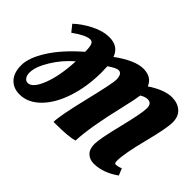

<svg xmlns="http://www.w3.org/2000/svg" viewBox="-133 -1014 1354 1354"><g transform="rotate(45 544.0 -336.5)"><path d="M319 -697Q408 -697 436 -619Q561 -710 644 -710Q727 -710 754 -643Q854 -710 929 -710Q986 -710 1022 -678.5Q1058 -647 1058 -587.5Q1058 -528 1014.5 -359Q971 -190 971 -119Q971 -93 982 -93Q1003 -93 1033 -105L1054 -54Q961 12 870 12Q827 12 801 -14Q775 -40 775 -90.5Q775 -141 817 -310.5Q859 -480 859 -529.5Q859 -579 817 -579Q794 -579 762 -560Q757 -520 734 -422Q669 -151 664 -13Q613 4 478 4H461Q461 -56 512.5 -269Q564 -482 564 -518Q564 -579 527 -579Q506 -579 452 -542Q454 -506 454 -485Q454 -341 414.5 -221Q375 -101 306 -32Q237 37 154 37Q92 37 54.5 -3Q17 -43 17 -118Q17 -193 82 -295Q147 -397 269 -503Q269 -553 260.5 -572Q252 -591 234 -591Q191 -591 105 -529L65 -579Q112 -624 182.5 -660.5Q253 -697 319 -697ZM95 -122Q95 -95 107 -78Q119 -61 138 -61Q186 -61 224.5 -159.5Q263 -258 270 -409Q197 -347 146 -263.5Q95 -180 95 -122Z"/></g></svg>

Font: Oleo Script Swash Caps
Style: Bold
Weight: 700
Designer: Soytutype
Foundry: Soytutype
Version: Version 1.002